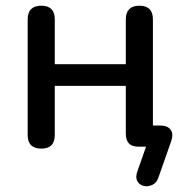

<svg xmlns="http://www.w3.org/2000/svg" viewBox="-20 -514 660 673"><path d="M535 109Q529 127 514 134Q499 141 484.5 138Q470 135 462 122Q454 109 461 88L492 0H464Q421 0 421 -46V-213H172V-41Q172 7 125 7Q77 7 77 -41V-446Q77 -494 125 -494Q172 -494 172 -446V-289H421V-446Q421 -494 469 -494Q516 -494 516 -446V-74H542Q567 -74 578 -59.5Q589 -45 580 -19Z"/></svg>

Font: Chiron GoRound TC
Style: Regular
Weight: 400
Designer: Ryoko NISHIZUKA 西塚涼子 (kana, bopomofo & ideographs); Paul D. Hunt (Latin, Greek & Cyrillic); Sandoll Communications 산돌커뮤니
Foundry: Adobe
Version: Version 1.000;hotconv 1.1.1;makeotfexe 2.6.0